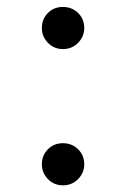

<svg xmlns="http://www.w3.org/2000/svg" viewBox="-20 -524 367 558"><path d="M162.9 14.6Q136.5 14.6 119.1 -3.7Q101.7 -22 101.7 -46.4Q101.7 -72.5 119.1 -90.1Q136.5 -107.8 162.9 -107.8Q189.3 -107.8 207.1 -90.1Q224.9 -72.5 224.9 -46.4Q224.9 -22 207.1 -3.7Q189.3 14.6 162.9 14.6ZM162.9 -381.4Q136.5 -381.4 119.1 -399.7Q101.7 -418.1 101.7 -442.4Q101.7 -468.6 119.1 -486.2Q136.5 -503.8 162.9 -503.8Q189.3 -503.8 207.1 -486.2Q224.9 -468.6 224.9 -442.4Q224.9 -418.1 207.1 -399.7Q189.3 -381.4 162.9 -381.4Z"/></svg>

Font: Noto Serif KR
Style: Regular
Weight: 200
Designer: Ryoko NISHIZUKA 西塚涼子 (kana & ideographs); Frank Grießhammer (Latin, Greek & Cyrillic); Wenlong ZHANG 张文龙 (bopomofo); San
Foundry: Adobe
Version: Version 2.001;hotconv 1.1.0;makeotfexe 2.6.0